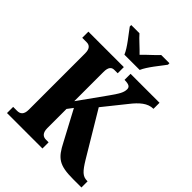

<svg xmlns="http://www.w3.org/2000/svg" viewBox="-259 -1061 1191 1191"><g transform="rotate(45 337.0 -465.5)"><path d="M280 -771H414C433 -816 487 -880 515 -918V-931H443C421 -906 373 -865 347 -837C321 -865 273 -906 252 -931H180V-918C207 -880 262 -816 280 -771ZM21 0H332V-54H309C284 -54 264 -68 264 -111V-279L292 -316L397 -119C444 -27 477 0 601 0H674V-54H669C630 -54 609 -77 571 -139L398 -428L515 -574C555 -625 595 -661 645 -661V-714H391V-661C430 -661 444 -652 444 -631C444 -601 426 -574 392 -526L264 -347V-603C264 -646 279 -660 303 -660H332V-714H21V-660H60C84 -660 102 -646 102 -605V-110C102 -67 82 -54 56 -54H21Z"/></g></svg>

Font: Noto Serif Condensed ExtraBold
Style: Regular
Weight: 800
Width: 3
Designer: Monotype Design Team
Foundry: Monotype Imaging Inc.
Version: Version 2.013